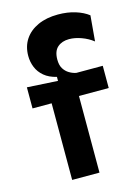

<svg xmlns="http://www.w3.org/2000/svg" viewBox="-110 -773 605 835"><g transform="rotate(-15 192.5 -355.5)"><path d="M109 0V-345H23V-440L161 -432V-450Q127 -458 105.5 -476Q84 -494 74 -518.5Q64 -543 64 -570Q64 -613 85 -644.5Q106 -676 144.5 -693.5Q183 -711 235 -711Q278 -711 313 -700Q348 -689 371 -671L361 -556Q338 -574 309 -584.5Q280 -595 254 -595Q222 -595 202 -577.5Q182 -560 182 -522Q182 -497 191.5 -481.5Q201 -466 216 -457Q231 -448 247 -445H366V-345H232V0Z"/></g></svg>

Font: Bricolage Grotesque 24pt SemiBold
Style: Regular
Weight: 600
Designer: Mathieu Triay
Foundry: Atelier Triay
Version: Version 1.001;gftools[0.9.33.dev8+g029e19f]